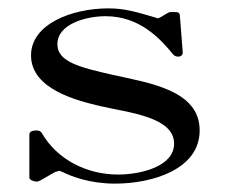

<svg xmlns="http://www.w3.org/2000/svg" viewBox="-20 -432 545 461"><path d="M67.3 4C71.3 4 73.3 3 77.2 1L111.9 -18.8L121.8 -21.8C125.7 -21.8 126.7 -19.8 130.7 -18.8C150.5 -8.9 195 8.9 256.4 8.9C344.6 8.9 459.4 -24.8 459.4 -118.8C459.4 -215.8 338.6 -232.7 249.5 -252.5C172.3 -270.3 117.8 -283.2 117.8 -325.7C117.8 -374.3 186.1 -393.1 233.7 -393.1C315.8 -393.1 365.3 -338.6 396 -301C397 -299 403 -296 406.9 -296C414.9 -296 418.8 -300 418.8 -305.9L411.9 -394.1C411.9 -399 409.9 -403 402 -403H389.1C385.1 -403 384.2 -401 381.2 -400L366.3 -391.1C365.3 -390.1 360.4 -388.1 357.4 -388.1C356.4 -388.1 355.4 -390.1 352.5 -390.1C307.9 -403 280.2 -411.9 240.6 -411.9C152.5 -411.9 54.5 -374.3 54.5 -299C54.5 -216.8 167.3 -190.1 220.8 -177.2C289.1 -161.4 398 -151.5 398 -87.1C398 -31.7 316.8 -12.9 263.4 -12.9C190.1 -12.9 117.8 -47.5 80.2 -112.9C80.2 -112.9 77.2 -118.8 67.3 -118.8C57.4 -118.8 50.5 -115.8 50.5 -108.9V-5.9C50.5 -0.5 57.5 2.9 67.3 4Z"/></svg>

Font: Biblismive
Style: Regular
Weight: 400
Designer: Susan Drake
Foundry: Susan Drake
Version: Version 1.0; ttfautohint (v1.8.4.7-5d5b)